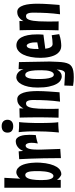

<svg xmlns="http://www.w3.org/2000/svg" viewBox="696 -1456 926 2359"><g transform="rotate(-90 1159.5 -277.0)"><path d="M339.8 -247.1Q335 -173.8 321 -124Q307.1 -74.2 287.8 -43.7Q268.6 -13.2 245.1 0Q221.7 13.2 198.2 13.2Q188 11.7 176.8 5.4Q167 0 154.5 -10.7Q142.1 -21.5 128.9 -40V5.9H32.2V-687H153.8L143.1 -491.2Q155.3 -509.8 168.7 -519.3Q182.1 -528.8 193.4 -533.7Q206.5 -539.1 219.2 -540Q248.5 -540 269.3 -523.9Q290 -507.8 304 -481.7Q317.9 -455.6 325.7 -423.1Q333.5 -390.6 337.2 -358.2Q340.8 -325.7 341.1 -296.1Q341.3 -266.6 339.8 -247.1ZM235.8 -246.1Q235.8 -260.7 236.1 -280Q236.3 -299.3 235.8 -319.8Q235.4 -340.3 232.9 -360.1Q230.5 -379.9 225.3 -395.5Q220.2 -411.1 211.2 -420.7Q202.1 -430.2 188 -430.2Q172.4 -430.2 161.6 -418.2Q150.9 -406.2 144 -387.5Q137.2 -368.7 133.5 -345.2Q129.9 -321.8 128.2 -298.8Q126.5 -275.9 126.2 -255.6Q126 -235.4 126 -223.1Q126 -194.3 128.7 -169.2Q131.3 -144 137.5 -125Q143.6 -106 153.1 -95Q162.6 -84 175.8 -84Q191.4 -84 202.6 -98.6Q213.9 -113.3 220.9 -136.5Q228 -159.7 231.4 -188.5Q234.9 -217.3 235.8 -246.1Z M678.7 -300.8Q663.1 -298.3 646 -294.9Q631.3 -292 612.8 -287.1Q594.2 -282.2 575.7 -275.9Q580.6 -300.3 582.3 -318.6Q584 -336.9 584 -352.1Q584 -378.4 579.3 -393.3Q574.7 -408.2 568.8 -415.5Q563 -422.9 557.4 -424.3Q551.8 -425.8 549.8 -425.8Q534.2 -425.8 524.4 -412.8Q514.6 -399.9 509.3 -378.7Q503.9 -357.4 502 -330.1Q500 -302.7 500 -273.9Q500 -253.4 500.5 -232.9Q501 -212.4 502 -191.9L508.8 0L396 7.8Q396 -109.9 393.8 -204.3Q391.6 -298.8 389.2 -365.7Q386.2 -443.8 382.8 -504.9L479 -511.2L483.9 -456.1Q496.6 -487.3 513.9 -505.6Q531.2 -523.9 548.6 -533Q565.9 -542 580.3 -544.4Q594.7 -546.9 602.1 -546.9Q627 -546.9 642.6 -531Q658.2 -515.1 667 -490.2Q675.8 -465.3 679 -435.5Q682.1 -405.8 682.1 -377.9Q682.1 -356 680.9 -336.2Q679.7 -316.4 678.7 -300.8Z M867.2 -648.9Q867.2 -633.8 862.3 -620.8Q857.4 -607.9 847.7 -598.4Q837.9 -588.9 823 -583.5Q808.1 -578.1 788.1 -578.1Q766.1 -578.1 751.2 -583.5Q736.3 -588.9 726.8 -598.4Q717.3 -607.9 713.1 -620.8Q709 -633.8 709 -648.9Q709 -663.6 713.4 -676.5Q717.8 -689.5 727.3 -699.2Q736.8 -709 752 -714.6Q767.1 -720.2 788.1 -720.2Q809.1 -720.2 824 -714.6Q838.9 -709 848.4 -699.2Q857.9 -689.5 862.5 -676.5Q867.2 -663.6 867.2 -648.9ZM837.9 -506.8Q835 -480 833 -449.2Q831.1 -418.5 829.6 -385.5Q828.1 -352.5 827.6 -318.6Q827.1 -284.7 827.1 -252Q827.1 -213.9 827.9 -178.5Q828.6 -143.1 829.8 -113.3Q831.1 -83.5 832.8 -60.5Q834.5 -37.6 836.9 -24.9Q817.4 -24.9 796.4 -23.9Q778.3 -22.9 755.9 -21.5Q733.4 -20 710.9 -17.1Q719.2 -105 722.2 -178Q725.1 -251 725.1 -309.1Q725.1 -358.9 723.4 -396.2Q721.7 -433.6 719.7 -459.5Q717.8 -489.7 714.8 -511.2Q742.2 -507.8 764.9 -506.8Q787.6 -505.9 804.2 -505.9Q812 -505.9 818.4 -505.9Q824.7 -505.9 829.1 -506.3Q834.5 -506.3 837.9 -506.8Z M1089.8 -2.9Q1100.6 -81.5 1105.2 -162.1Q1109.9 -242.7 1109.9 -331.1Q1109.9 -360.8 1106 -378.7Q1102.1 -396.5 1095.7 -406Q1089.4 -415.5 1082 -418.2Q1074.7 -420.9 1067.9 -420.9Q1058.1 -420.9 1049.6 -417.5Q1041 -414.1 1033.7 -404.3Q1026.4 -394.5 1020.3 -377Q1014.2 -359.4 1009.8 -330.6Q1005.4 -301.8 1003.2 -260.5Q1001 -219.2 1001 -162.1Q1001 -141.6 1001 -119.4Q1001 -97.2 1001.2 -77.1Q1001.5 -57.1 1001.7 -41.7Q1002 -26.4 1002.9 -20L892.6 -21Q894 -65.4 894.8 -100.3Q895.5 -135.3 896 -164.6Q896.5 -193.8 896.7 -219.5Q897 -245.1 897 -270Q897 -292.5 896.7 -316.2Q896.5 -339.8 896.2 -367.2Q896 -394.5 895.3 -427Q894.5 -459.5 893.6 -499L1007.8 -502L1005.9 -452.1Q1019 -477.1 1034.2 -491.9Q1049.3 -506.8 1064.2 -515.1Q1079.1 -523.4 1093.3 -526.1Q1107.4 -528.8 1118.7 -528.8Q1148.9 -528.8 1168.5 -507.8Q1188 -486.8 1199.5 -451.9Q1210.9 -417 1215.3 -372.1Q1219.7 -327.1 1219.7 -278.8Q1219.7 -243.7 1218 -207.5Q1216.3 -171.4 1214.1 -136.5Q1211.9 -101.6 1209.2 -69.1Q1206.5 -36.6 1204.6 -8.8Z M1582.5 -130.9Q1580.6 -73.2 1578.6 -29.1Q1576.7 15.1 1570.8 48.3Q1564.9 81.5 1553.2 104Q1541.5 126.5 1520.8 140.1Q1500 153.8 1468 159.9Q1436 166 1389.6 166Q1366.7 166 1340.3 164.3Q1314 162.6 1283.7 157.2L1287.6 49.8Q1323.7 52.2 1351.3 53.7Q1378.9 55.2 1397.5 56.2Q1419.4 57.6 1435.5 58.1Q1459 58.1 1470.9 30.8Q1482.9 3.4 1484.4 -44.9Q1475.6 -25.4 1464.6 -13.2Q1453.6 -1 1442.1 6.1Q1430.7 13.2 1419.7 15.6Q1408.7 18.1 1399.4 18.1Q1374.5 18.1 1350.1 2.9Q1325.7 -12.2 1306.4 -47.1Q1287.1 -82 1274.9 -138.4Q1262.7 -194.8 1262.7 -277.8Q1262.7 -342.3 1273.2 -391.1Q1283.7 -439.9 1301.3 -473.1Q1318.8 -506.3 1341.8 -523.2Q1364.7 -540 1389.6 -540Q1401.4 -540 1414.8 -536.1Q1428.2 -532.2 1441.9 -522.2Q1455.6 -512.2 1468 -495.4Q1480.5 -478.5 1489.7 -452.1L1488.8 -512.2L1575.7 -507.8ZM1475.6 -231Q1475.6 -246.1 1475.3 -266.8Q1475.1 -287.6 1473.9 -309.8Q1472.7 -332 1469.2 -353.5Q1465.8 -375 1459.7 -392.1Q1453.6 -409.2 1443.8 -419.7Q1434.1 -430.2 1419.4 -430.2Q1400.9 -430.2 1390.4 -414.6Q1379.9 -398.9 1374.8 -374.5Q1369.6 -350.1 1368.7 -320.8Q1367.7 -291.5 1367.7 -264.2Q1367.7 -245.1 1368.4 -224.1Q1369.1 -203.1 1371.1 -182.4Q1373 -161.6 1377 -143.1Q1380.9 -124.5 1386.7 -110.1Q1392.6 -95.7 1401.1 -87.4Q1409.7 -79.1 1421.4 -79.1Q1436 -79.1 1446.3 -91.1Q1456.5 -103 1463.1 -123.5Q1469.7 -144 1472.7 -171.6Q1475.6 -199.2 1475.6 -231Z M1918.9 -13.2Q1873.5 2.4 1836.2 7.3Q1798.8 12.2 1774.9 12.2Q1745.1 12.2 1722.7 0.5Q1700.2 -11.2 1683.8 -30.8Q1667.5 -50.3 1656.7 -75.9Q1646 -101.6 1639.6 -129.9Q1633.3 -158.2 1630.6 -187.3Q1627.9 -216.3 1627.9 -242.2Q1627.9 -306.6 1638.2 -361.1Q1648.4 -415.5 1668 -455.1Q1687.5 -494.6 1716.3 -516.8Q1745.1 -539.1 1781.7 -539.1Q1812 -539.1 1836.9 -523.9Q1861.8 -508.8 1879.4 -477.5Q1897 -446.3 1906.5 -398.2Q1916 -350.1 1916 -284.2Q1916 -265.6 1915.3 -246.6Q1914.6 -227.5 1912.6 -207L1739.7 -184.1Q1741.7 -166 1745.8 -149.9Q1750 -133.8 1757.1 -121.3Q1764.2 -108.9 1773.9 -101.6Q1783.7 -94.2 1797.9 -94.2Q1824.2 -94.2 1850.6 -97.4Q1877 -100.6 1905.8 -105ZM1736.8 -267.1 1817.9 -282.2V-300.8Q1817.9 -342.3 1811.5 -365Q1805.2 -387.7 1797.9 -398.4Q1789.1 -411.1 1777.8 -413.1Q1763.7 -411.6 1755.4 -399.9Q1747.1 -388.2 1742.9 -369.9Q1738.8 -351.6 1737.8 -328.6Q1736.8 -305.7 1736.8 -282.2Z M2163.1 -2.9Q2173.8 -81.5 2178.5 -162.1Q2183.1 -242.7 2183.1 -331.1Q2183.1 -360.8 2179.2 -378.7Q2175.3 -396.5 2168.9 -406Q2162.6 -415.5 2155.3 -418.2Q2147.9 -420.9 2141.1 -420.9Q2131.3 -420.9 2122.8 -417.5Q2114.3 -414.1 2106.9 -404.3Q2099.6 -394.5 2093.5 -377Q2087.4 -359.4 2083 -330.6Q2078.6 -301.8 2076.4 -260.5Q2074.2 -219.2 2074.2 -162.1Q2074.2 -141.6 2074.2 -119.4Q2074.2 -97.2 2074.5 -77.1Q2074.7 -57.1 2075 -41.7Q2075.2 -26.4 2076.2 -20L1965.8 -21Q1967.3 -65.4 1968 -100.3Q1968.8 -135.3 1969.2 -164.6Q1969.7 -193.8 1970 -219.5Q1970.2 -245.1 1970.2 -270Q1970.2 -292.5 1970 -316.2Q1969.7 -339.8 1969.5 -367.2Q1969.2 -394.5 1968.5 -427Q1967.8 -459.5 1966.8 -499L2081.1 -502L2079.1 -452.1Q2092.3 -477.1 2107.4 -491.9Q2122.6 -506.8 2137.5 -515.1Q2152.3 -523.4 2166.5 -526.1Q2180.7 -528.8 2191.9 -528.8Q2222.2 -528.8 2241.7 -507.8Q2261.2 -486.8 2272.7 -451.9Q2284.2 -417 2288.6 -372.1Q2293 -327.1 2293 -278.8Q2293 -243.7 2291.3 -207.5Q2289.6 -171.4 2287.4 -136.5Q2285.2 -101.6 2282.5 -69.1Q2279.8 -36.6 2277.8 -8.8Z"/></g></svg>

Font: Mouse Memoirs
Style: Regular
Weight: 400
Version: Version 1.000